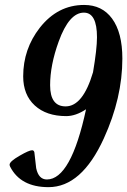

<svg xmlns="http://www.w3.org/2000/svg" viewBox="-20 -752 517 780"><path d="M477.1 -514.2Q477.1 -354.5 401.9 -189.9Q311.5 8.3 177.2 8.3Q63.5 8.3 21 -75.2Q19 -79.6 19 -83Q19 -96.2 60.1 -119.6Q98.1 -141.6 110.4 -141.6Q117.7 -141.6 119.6 -133.3Q123 -101.1 127 -68.8Q136.7 -22.9 170.4 -22.9Q268.1 -22.9 329.6 -308.1Q287.6 -280.3 249 -280.3Q168.5 -280.3 121.3 -323.5Q74.2 -366.7 74.2 -441.9Q74.2 -552.7 141.6 -639.2Q214.4 -731.9 321.8 -731.9Q394.5 -731.9 435.1 -676.8Q477.1 -619.6 477.1 -514.2ZM374 -600.6Q374 -700.7 320.8 -700.7Q260.7 -700.7 218.3 -583Q183.6 -487.3 183.6 -405.8Q183.6 -319.8 246.6 -319.8Q316.9 -319.8 357.9 -458.5Q374 -553.2 374 -600.6Z"/></svg>

Font: Dai Banna SIL Light
Style: BoldOblique
Weight: 700
Italic angle: -11°
Designer: Victor Gaultney
Foundry: SIL International
Version: Version 2.000